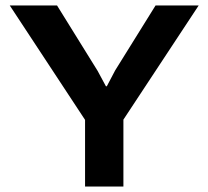

<svg xmlns="http://www.w3.org/2000/svg" viewBox="-20 -682 762 702"><path d="M15.6 0ZM291 -243.7 15.6 -662.1H188.5L336.9 -422.9L367.2 -366.7H370.6L400.9 -424.3L548.8 -662.1H706.5L431.2 -244.6V0H291Z"/></svg>

Font: PT Astra Sans
Style: Bold
Weight: 700
Designer: A.Korolkova, I. Chaeva
Foundry: ParaType Ltd
Version: Version 1.001; ttfautohint (v1.6)